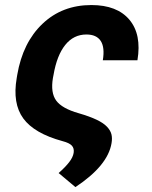

<svg xmlns="http://www.w3.org/2000/svg" viewBox="-20 -573 615 776"><path d="M349.4 -552.6Q453.1 -552.6 503 -493.3Q552.9 -433.9 535.5 -329.5H395.6Q404.1 -381.4 387.1 -407.5Q370 -433.6 329.2 -433.6Q277.7 -433.6 243.8 -391.5Q209.9 -349.4 196.4 -270.6L193.9 -257.8Q183.9 -198.2 207.2 -166.4Q230.5 -134.6 297.9 -115.4Q342 -102.6 370 -89.3Q398.1 -76 412.3 -60.9Q426.5 -45.8 430.4 -30.2Q434.3 -14.6 430.8 5.7Q415.8 96.6 284.8 183.2L217 126.4Q245 101.6 259.9 82Q274.9 62.5 277.7 44.7Q280.5 26.6 270.4 15.6Q260.3 4.6 233 -2.5Q118.3 -33.7 74 -94.5Q29.8 -155.2 47.6 -257.8L49.7 -270.6Q72.1 -401.3 151.8 -476.9Q231.5 -552.6 349.4 -552.6Z"/></svg>

Font: Karasuma Gothic
Style: Bold Italic
Weight: 700
Italic angle: 9.39998°
Designer: Rasmus Andersson / Ryoko Nishizuka
Foundry: Genbu
Version: Version 1.00